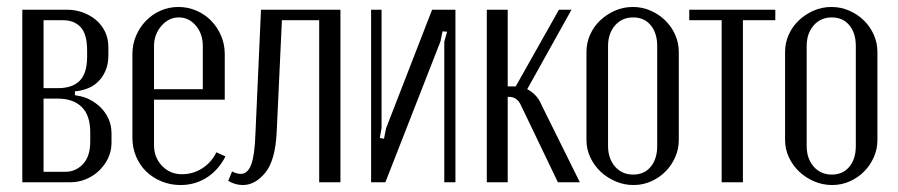

<svg xmlns="http://www.w3.org/2000/svg" viewBox="-20 -523 2577 551"><path d="M291 -364Q291 -339 283 -320.5Q275 -302 262.5 -289.5Q250 -277 234.5 -270.5Q219 -264 204 -262L195 -261V-250L204 -248Q220 -246 237 -237.5Q254 -229 268 -215.5Q282 -202 291 -183Q300 -164 300 -140V-113Q300 -89 290 -68.5Q280 -48 263.5 -32.5Q247 -17 226 -8.5Q205 0 183 0H44V-495H174Q196 -495 217 -487.5Q238 -480 254.5 -466.5Q271 -453 281 -433Q291 -413 291 -387ZM146 -270Q188 -270 209 -291.5Q230 -313 230 -360V-378Q230 -425 211.5 -445Q193 -465 161 -465H105V-270ZM239 -143Q239 -192 214.5 -216Q190 -240 146 -240H105V-30H168Q197 -30 218 -52Q239 -74 239 -117Z M360 -368Q360 -396 370.5 -420.5Q381 -445 399 -463.5Q417 -482 441 -492.5Q465 -503 492 -503Q519 -503 543.5 -492.5Q568 -482 586 -463.5Q604 -445 614.5 -420.5Q625 -396 625 -368V-237H422V-106Q422 -71 445 -47Q468 -23 502 -23Q534 -23 560.5 -40Q587 -57 601 -86L627 -74Q607 -35 573.5 -13.5Q540 8 498 8Q469 8 443.5 -2.5Q418 -13 399.5 -31Q381 -49 370.5 -74Q360 -99 360 -127ZM562 -267V-391Q562 -426 542 -449.5Q522 -473 493 -473Q464 -473 443 -448.5Q422 -424 422 -391V-267Z M646 -31Q659 -24 671 -24Q691 -24 701 -51Q711 -78 713 -138L729 -495H957V0H896V-465H789L774 -143Q770 -62 741 -27Q712 8 677 8Q655 8 635 -4Z M1287 -495V0H1255V-403L1263 -432L1250 -433L1244 -404L1086 0H1045V-495H1075V-156L1070 -127L1082 -125L1088 -155L1220 -495Z M1473 -225Q1462 -245 1441 -245H1437V0H1377V-495H1437V-275H1460L1584 -495H1620L1493 -267Q1505 -261 1516 -250Q1527 -239 1534 -222L1644 0H1581Z M1796 -503Q1823 -503 1847 -492.5Q1871 -482 1889 -464.5Q1907 -447 1917.5 -423.5Q1928 -400 1928 -374V-121Q1928 -95 1917.5 -71.5Q1907 -48 1889.5 -30.5Q1872 -13 1848.5 -2.5Q1825 8 1798 8Q1771 8 1746.5 -2.5Q1722 -13 1703.5 -30.5Q1685 -48 1674 -71.5Q1663 -95 1663 -121V-374Q1663 -400 1673.5 -423.5Q1684 -447 1702.5 -464.5Q1721 -482 1745 -492.5Q1769 -503 1796 -503ZM1797 -473Q1765 -473 1745 -450Q1725 -427 1725 -391V-104Q1725 -68 1745 -45Q1765 -22 1797 -22Q1829 -22 1847.5 -44.5Q1866 -67 1866 -104V-391Q1866 -428 1847.5 -450.5Q1829 -473 1797 -473Z M2205 -465H2112V0H2051V-465H1958V-495H2205Z M2366 -503Q2393 -503 2417 -492.5Q2441 -482 2459 -464.5Q2477 -447 2487.5 -423.5Q2498 -400 2498 -374V-121Q2498 -95 2487.5 -71.5Q2477 -48 2459.5 -30.5Q2442 -13 2418.5 -2.5Q2395 8 2368 8Q2341 8 2316.5 -2.5Q2292 -13 2273.5 -30.5Q2255 -48 2244 -71.5Q2233 -95 2233 -121V-374Q2233 -400 2243.5 -423.5Q2254 -447 2272.5 -464.5Q2291 -482 2315 -492.5Q2339 -503 2366 -503ZM2367 -473Q2335 -473 2315 -450Q2295 -427 2295 -391V-104Q2295 -68 2315 -45Q2335 -22 2367 -22Q2399 -22 2417.5 -44.5Q2436 -67 2436 -104V-391Q2436 -428 2417.5 -450.5Q2399 -473 2367 -473Z"/></svg>

Font: Moniqa Paragraph
Style: Regular
Weight: 400
Designer: Rajesh Rajput
Foundry: Rajesh Rajput
Version: Version 1.000